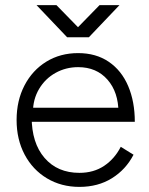

<svg xmlns="http://www.w3.org/2000/svg" viewBox="-20 -720 583 752"><path d="M45 -250Q45 -326 76 -385.5Q107 -445 161.5 -478.5Q216 -512 286 -512Q356 -512 406 -478Q456 -444 482 -383Q508 -322 508 -243H81L104 -262Q104 -160 154.5 -101.5Q205 -43 291 -43Q347 -43 388 -70.5Q429 -98 453 -145L503 -114Q473 -56 418.5 -22Q364 12 291 12Q220 12 164 -21.5Q108 -55 76.5 -114.5Q45 -174 45 -250ZM84 -298H469L444 -279Q444 -359 401 -408Q358 -457 286 -457Q238 -457 197.5 -434.5Q157 -412 133 -371.5Q109 -331 109 -280ZM248 -575 370 -700H448L328 -574H248ZM123 -700H201L323 -575V-574H243Z"/></svg>

Font: Oak Sans Light
Style: Regular
Weight: 400
Designer: Erik Kennedy, Walven
Foundry: Erik Kennedy, Walven
Version: Version 1.100;Glyphs 3.1.2 (3151)